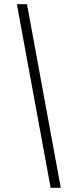

<svg xmlns="http://www.w3.org/2000/svg" viewBox="-20 -770 368 910"><path d="M220 120 60 -750H108L268 120Z"/></svg>

Font: Spectral SC Medium
Style: Italic
Weight: 500
Italic angle: -10°
Designer: Jean-Baptiste Levee
Foundry: Production Type
Version: Version 2.001